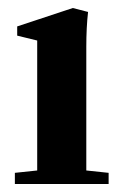

<svg xmlns="http://www.w3.org/2000/svg" viewBox="-20 -459 310 479"><path d="M17.1 0V-27.8L72.8 -33.7V-357.9L22.9 -370.1V-393.1L161.6 -439L199.7 -429.2Q195.3 -390.6 195.3 -341.8V-33.7L251 -27.8V0Z"/></svg>

Font: Elstob 14pt
Style: Bold
Weight: 700
Designer: Peter S. Baker
Version: Version 1.015